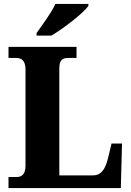

<svg xmlns="http://www.w3.org/2000/svg" viewBox="-20 -951 664 971"><path d="M165 -784V-771H240C303 -808 403 -886 427 -921V-931H260C240 -886 193 -824 165 -784ZM23 0H591L597 -225H544L526 -150C511 -89 488 -64 450 -64H280V-603C280 -645 293 -658 325 -658H367V-714H23V-658H62C88 -658 109 -645 109 -600V-112C109 -69 88 -56 67 -56H23Z"/></svg>

Font: Noto Serif Tamil SemiCondensed ExtraBold
Style: Regular
Weight: 800
Width: 4
Designer: Indian Type Foundry, Tom Grace, and the Monotype Design Team
Foundry: Monotype Imaging Inc.
Version: Version 2.004